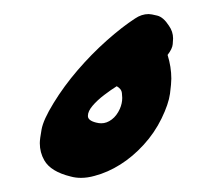

<svg xmlns="http://www.w3.org/2000/svg" viewBox="-20 -250 294 273"><path d="M218.3 -171.9Q223.6 -154.8 223.6 -138.2Q223.6 -131.3 221.7 -116.7Q219.7 -102.1 209.7 -81.5Q199.7 -61 184.3 -44.2Q168.9 -27.3 151.1 -16.1Q133.3 -4.9 114.7 0Q104.5 2.9 95.2 2.9Q87.4 2.9 80.6 1Q52.2 -5.9 43 -22Q36.6 -33.2 36.6 -46.4Q36.6 -52.2 39.1 -65.9Q41.5 -79.6 56.2 -103.5Q70.8 -127.4 90.3 -150.1Q109.9 -172.9 131.8 -192.4Q153.8 -211.9 171.9 -223.6Q181.2 -230 191.4 -230Q194.8 -230 203.6 -227.8Q212.4 -225.6 220.2 -213.4Q226.1 -205.1 226.1 -195.3Q226.1 -193.8 225.6 -187.3Q225.1 -180.7 218.3 -171.9ZM146 -127.4Q138.2 -122.6 128.2 -115Q118.2 -107.4 111.6 -99.6Q105 -91.8 105 -85.4V-85Q105 -78.6 116.7 -75.7Q120.6 -74.7 124 -74.7Q131.8 -74.7 138.9 -80.1Q146 -85.4 150.4 -95.2Q153.8 -103 153.8 -110.8Q153.8 -112.3 153.3 -117.9Q152.8 -123.5 146 -127.4Z"/></svg>

Font: DimaLatifi
Style: regular
Weight: 400
Designer: R.Balvardi
Foundry: Dima Software Group
Version: Version 1.00;January 29, 2019;FontCreator 11.5.0.2427 64-bit